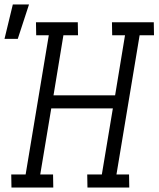

<svg xmlns="http://www.w3.org/2000/svg" viewBox="-63 -834 705 854"><path d="M-12 0 -13 -58H51L154 -677H98L97 -735H283L284 -677H219L175 -410H449L493 -677H436L435 -735H621L622 -677H558L455 -58H511L512 0H326L325 -58H390L439 -352H165L116 -58H173L174 0ZM-43 -661 -6 -814H66L16 -661Z"/></svg>

Font: Iosevka Etoile Light
Style: Italic
Weight: 300
Italic angle: -9°
Designer: Belleve Invis
Foundry: Belleve Invis
Version: Version 22.1.2; ttfautohint (v1.8.4)